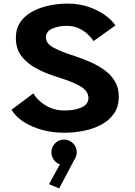

<svg xmlns="http://www.w3.org/2000/svg" viewBox="-20 -726 750 1066"><path d="M336.5 11Q268.5 11 209.5 -6Q150.5 -23 107.5 -52Q64.5 -81 44 -117L165.5 -207.5Q178 -185 202.8 -163Q227.5 -141 261.8 -126.8Q296 -112.5 337 -112.5Q397 -112.5 434 -130.2Q471 -148 471 -181.5Q471 -220.5 426.2 -246.8Q381.5 -273 298 -298.5Q240.5 -316 187.8 -342.8Q135 -369.5 101.5 -411.2Q68 -453 68 -516Q68 -567 93 -603.2Q118 -639.5 159.8 -662Q201.5 -684.5 252.2 -695.2Q303 -706 355 -706Q418 -706 471 -688Q524 -670 562.8 -642.2Q601.5 -614.5 620.5 -584.5L499.5 -498Q487 -517.5 465.8 -537Q444.5 -556.5 416 -569.5Q387.5 -582.5 352.5 -582.5Q304 -582.5 269.5 -567Q235 -551.5 235 -517.5Q235 -484.5 277.2 -461.5Q319.5 -438.5 394.5 -415Q438.5 -400.5 481.8 -381.5Q525 -362.5 560.8 -336.5Q596.5 -310.5 618 -274.5Q639.5 -238.5 639.5 -189.5Q639.5 -134 612.8 -95.5Q586 -57 541.8 -33.5Q497.5 -10 443.8 0.5Q390 11 336.5 11ZM406 118.5Q406 143 392 162L308.5 320L252 296.5L312.5 186.5Q292 179.5 278.8 161Q265.5 142.5 265.5 118.5Q265.5 90 285.8 69.5Q306 49 335.5 49Q365 49 385.5 69.5Q406 90 406 118.5Z"/></svg>

Font: League Mono
Style: Bold
Weight: 700
Width: 6
Designer: Tyler Finck
Foundry: The League of Moveable Type / Tyler Finck
Version: Version 2.300;RELEASE